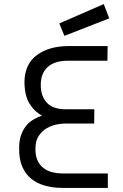

<svg xmlns="http://www.w3.org/2000/svg" viewBox="-20 -922 604 942"><path d="M509 0H288Q241 0 201 -11Q161 -22 132.5 -45.5Q104 -69 88.5 -106Q73 -143 74 -196Q74 -232 83 -258Q92 -284 107 -303Q122 -322 142.5 -334.5Q163 -347 186 -355Q148 -375 124 -415Q100 -455 100 -522Q102 -609 162 -652.5Q222 -696 317 -696H508L507 -624H312Q249 -624 215 -594Q181 -564 180 -509Q179 -452 209 -419Q239 -386 301 -386H443L442 -316H300Q282 -316 257 -311Q232 -306 209.5 -293Q187 -280 170.5 -256Q154 -232 154 -195Q153 -161 163 -137.5Q173 -114 191.5 -99Q210 -84 235 -77.5Q260 -71 290 -71H509ZM489 -902 516 -832 296 -746 271 -807Z"/></svg>

Font: Panefresco 400wt
Style: Regular
Weight: 400
Foundry: Campivisivi & Chank Co
Version: Version 1.002